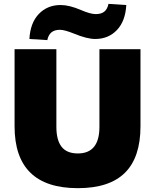

<svg xmlns="http://www.w3.org/2000/svg" viewBox="-20 -959 798 991"><path d="M224.1 -752 131.8 -757.8Q136.2 -840.8 180.4 -887Q224.6 -933.1 293 -933.1Q337.9 -933.1 397.9 -907.2Q446.8 -886.2 474.1 -886.2Q502.4 -886.2 518.3 -898.9Q534.2 -911.6 540 -939L631.8 -933.1Q627.4 -850.1 583.5 -804Q539.6 -757.8 471.2 -757.8Q429.2 -757.8 362.8 -785.2Q313 -805.2 290 -805.2Q261.7 -805.2 245.8 -792.2Q230 -779.3 224.1 -752ZM381.8 12.2Q55.2 12.2 55.2 -307.1V-705.1H271V-304.2Q271 -235.8 297.9 -201.4Q324.7 -167 381.8 -167Q493.2 -167 493.2 -304.2V-705.1H705.1V-307.1Q705.1 -147 625 -67.4Q544.9 12.2 381.8 12.2Z"/></svg>

Font: Mulish ExtraBlack
Style: Regular
Weight: 1000
Designer: Vernon Adams
Foundry: Vernon Adams
Version: Version 3.603; ttfautohint (v1.8.3)